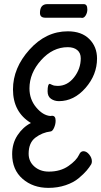

<svg xmlns="http://www.w3.org/2000/svg" viewBox="-20 -869 491 932"><path d="M423 -72Q414 -57 400.5 -41Q387 -25 362 -4Q337 17 298.5 30Q260 43 215 43Q140 43 89.5 -1Q39 -45 39 -121Q39 -173 65 -212.5Q91 -252 130 -272Q43 -325 43 -435Q43 -539 123 -628Q203 -717 309 -717Q376 -717 413.5 -679.5Q451 -642 451 -585Q451 -506 395 -442Q339 -378 266 -378Q244 -378 227.5 -389.5Q211 -401 211 -426Q211 -462 222 -462Q223 -462 233 -457Q243 -452 260 -452Q307 -452 339.5 -493.5Q372 -535 372 -586Q372 -612 355 -626Q338 -640 309 -640Q236 -640 179.5 -577Q123 -514 123 -440Q123 -387 155.5 -348Q188 -309 224 -306Q227 -307 233 -307Q250 -307 250 -283Q250 -266 242.5 -249Q235 -232 226 -231Q185 -226 152 -201Q119 -176 119 -123Q119 -85 147 -60.5Q175 -36 217 -36Q273 -36 312 -63Q351 -90 364 -118Q371 -135 385 -135Q400 -135 413 -119Q426 -103 426 -86Q426 -78 423 -72ZM210 -849H382Q394 -850 399 -843.5Q404 -837 404 -823Q404 -808 396.5 -795Q389 -782 378 -782Q375 -782 373 -783H200Q174 -783 174 -806Q174 -849 210 -849Z"/></svg>

Font: Grand Hotel
Style: Regular
Weight: 400
Designer: Brian J. Bonislawsky & Jim Lyles for Astigmatic (AOETI)
Foundry: Astigmatic (AOETI)
Version: Version 001.000